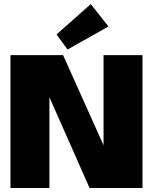

<svg xmlns="http://www.w3.org/2000/svg" viewBox="-20 -934 794 954"><path d="M211 -484 225.5 -481.5V0H32V-660H293.5L509 -180L494.5 -177V-660H688V0H425ZM315.5 -688 261 -763 431 -913.5 519 -802.5Z"/></svg>

Font: League Spartan Thin Black
Style: Regular
Weight: 900
Version: Version 2.002